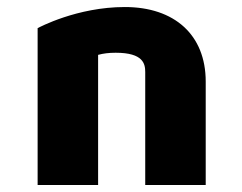

<svg xmlns="http://www.w3.org/2000/svg" viewBox="-20 -526 687 546"><path d="M335 -506C199 -506 91 -448 87 -446V0H259V-370C274 -374 289 -376 309 -376C388 -376 393 -344 393 -321V0H565V-294C565 -427 476 -506 335 -506Z"/></svg>

Font: Maven Pro
Style: Black
Weight: 900
Designer: Joe Prince
Foundry: Joe Prince
Version: Version 1.003